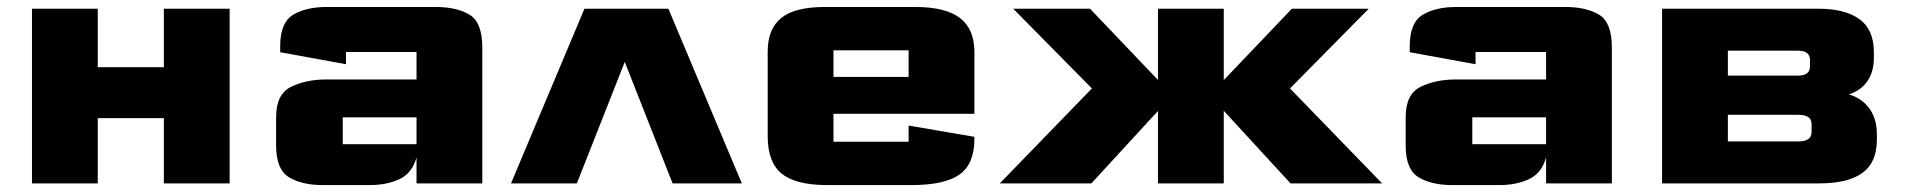

<svg xmlns="http://www.w3.org/2000/svg" viewBox="-20 -531 5522 556"><path d="M72.6 0V-505.8H263.1V-336.4H454.5V-505.8H645V0H454.5V-188.9H263.1V0Z M914.6 5Q854.7 5 817.1 -17.6Q779.6 -40.2 779.6 -109V-191.9Q779.6 -258.9 823.4 -279.9Q867.1 -300.9 925 -300.9H1186.2V-380.4Q1186.2 -380.4 1186.2 -380.4Q1186.2 -380.4 1186.2 -380.4H981.9Q981.9 -380.4 981.9 -380.4Q981.9 -380.4 981.9 -380.4V-345L791.4 -379.8V-397.4Q791.4 -465.4 828.7 -488.1Q865.9 -510.8 926.5 -510.8H1241.6Q1302.2 -510.8 1339.4 -488.6Q1376.7 -466.3 1376.7 -393.5V0H1186.2V-75Q1173.2 -29 1136.3 -12Q1099.5 5 1050.4 5ZM972.5 -113.4Q972.5 -113.4 972.5 -113.4Q972.5 -113.4 972.5 -113.4H1186.2V-191.2H972.5Q972.5 -191.2 972.5 -191.2Q972.5 -191.2 972.5 -191.2Z M1459.8 0 1672.5 -505.8H1915.5L2128.2 0H1927.7L1789.2 -351.7L1650.5 0Z M2203.1 -137V-381.5Q2203.1 -447.1 2242.2 -478.9Q2281.4 -510.8 2368.9 -510.8H2630.6Q2718.3 -510.8 2760 -478.8Q2801.7 -446.8 2801.7 -380.5V-201.5H2393.6V-120.6Q2393.6 -120.6 2393.6 -120.6Q2393.6 -120.6 2393.6 -120.6H2611.2Q2611.2 -120.6 2611.2 -120.6Q2611.2 -120.6 2611.2 -120.6V-167.4L2801.7 -134.8V-128.9Q2801.7 -56.2 2758.6 -25.6Q2715.5 5 2618.6 5H2376.2Q2284.8 5 2243.9 -28Q2203.1 -61 2203.1 -137ZM2393.6 -308.3H2611.2V-385.2Q2611.2 -385.2 2611.2 -385.2Q2611.2 -385.2 2611.2 -385.2H2393.6Q2393.6 -385.2 2393.6 -385.2Q2393.6 -385.2 2393.6 -385.2Z M2875.3 0 3142 -274.9 2914 -505.8H3136.5L3333.3 -299.5V-505.8H3523.8V-299L3721.1 -505.8H3943.7L3715.6 -274.9L3982.3 0H3717.1L3523.8 -210.2V0H3333.3V-209.7L3140.5 0Z M4185.6 5Q4125.7 5 4088.1 -17.6Q4050.6 -40.2 4050.6 -109V-191.9Q4050.6 -258.9 4094.4 -279.9Q4138.1 -300.9 4196 -300.9H4457.2V-380.4Q4457.2 -380.4 4457.2 -380.4Q4457.2 -380.4 4457.2 -380.4H4252.9Q4252.9 -380.4 4252.9 -380.4Q4252.9 -380.4 4252.9 -380.4V-345L4062.4 -379.8V-397.4Q4062.4 -465.4 4099.7 -488.1Q4136.9 -510.8 4197.5 -510.8H4512.6Q4573.2 -510.8 4610.4 -488.6Q4647.7 -466.3 4647.7 -393.5V0H4457.2V-75Q4444.2 -29 4407.3 -12Q4370.5 5 4321.4 5ZM4243.5 -113.4Q4243.5 -113.4 4243.5 -113.4Q4243.5 -113.4 4243.5 -113.4H4457.2V-191.2H4243.5Q4243.5 -191.2 4243.5 -191.2Q4243.5 -191.2 4243.5 -191.2Z M4793.1 0V-505.8H5245.5Q5323 -505.8 5364.7 -475.5Q5406.4 -445.3 5406.4 -380.1V-363.6Q5406.4 -323.8 5388.1 -296.6Q5369.7 -269.4 5334.4 -257.7Q5372.9 -245.8 5394 -215.9Q5415.1 -186.1 5415.1 -143V-126.5Q5415.1 -60.3 5373.1 -30.2Q5331.1 0 5250.1 0ZM4983.6 -121.5H5188.4Q5206.1 -121.5 5216 -127.9Q5226 -134.3 5226 -148.5V-171.8Q5226 -185.7 5216 -192.1Q5206.1 -198.5 5188.4 -198.5H4983.6ZM4983.6 -312H5187Q5203.5 -312 5212.5 -318.6Q5221.4 -325.3 5221.4 -338.4V-357.6Q5221.4 -370.9 5212.4 -377.6Q5203.3 -384.3 5186.2 -384.3H4983.6Z"/></svg>

Font: Science Gothic
Style: Regular
Weight: 400
Designer: Thomas Phinney, Vassil Kateliev, Brandon Buerkle
Foundry: Font Detective LLC
Version: Version 1.018